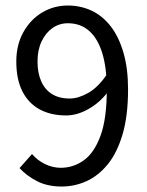

<svg xmlns="http://www.w3.org/2000/svg" viewBox="-20 -670 537 702"><path d="M205.1 12Q153.9 12 115.8 -7.4Q77.7 -26.9 51.4 -55.4L97.1 -106.8Q116.6 -83.8 144.5 -70.2Q172.5 -56.5 202 -56.5Q248 -56.5 286.2 -83.7Q324.4 -110.9 347.5 -173.6Q370.5 -236.2 370.5 -343.2Q370.5 -421.5 354 -475.5Q337.5 -529.4 305.8 -557.2Q274.1 -585 228.2 -585Q196.9 -585 171.9 -567.5Q147 -550 132.1 -518.7Q117.2 -487.4 117.2 -445.2Q117.2 -403.8 130.4 -373.4Q143.5 -343 169.6 -326.4Q195.8 -309.8 235.2 -309.8Q266.5 -309.8 303 -330.5Q339.5 -351.3 372.3 -400.1L375.3 -335.1Q345.7 -295.4 303.9 -271.6Q262.1 -247.9 221.5 -247.9Q166.2 -247.9 125.2 -270Q84.3 -292.1 61.9 -335.9Q39.6 -379.7 39.6 -445.2Q39.6 -506.2 65.5 -552.5Q91.4 -598.8 134.1 -624.3Q176.8 -649.8 228 -649.8Q275.2 -649.8 315.5 -630.7Q355.7 -611.6 385.2 -573.3Q414.7 -535 431.4 -477.3Q448.2 -419.7 448.2 -343.2Q448.2 -247.1 428.3 -179.3Q408.3 -111.5 374.2 -69.5Q340 -27.5 296.5 -7.7Q253 12 205.1 12Z"/></svg>

Font: Source Sans Variable
Style: Regular
Weight: 200
Designer: Paul D. Hunt
Foundry: Adobe Systems Incorporated
Version: Version 3.006;hotconv 1.0.111;makeotfexe 2.5.65597